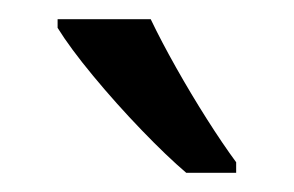

<svg xmlns="http://www.w3.org/2000/svg" viewBox="-20 -786 306 200"><path d="M137 -766Q148 -743 163.5 -715.5Q179 -688 195.5 -662Q212 -636 226 -617V-606H174Q154 -623 127.5 -650.5Q101 -678 77 -707Q53 -736 40 -757V-766Z"/></svg>

Font: Noto Sans Hebrew ExtraCondensed
Style: Regular
Weight: 400
Width: 2
Designer: Monotype Design Team
Foundry: Monotype Imaging Inc.
Version: Version 2.004; ttfautohint (v1.8.4.7-5d5b)